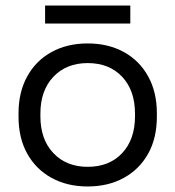

<svg xmlns="http://www.w3.org/2000/svg" viewBox="-20 -660 634 694"><path d="M47 -238V-251Q47 -327 78.5 -384Q110 -441 166.5 -472Q223 -503 297 -503Q371 -503 427.5 -472Q484 -441 515.5 -384Q547 -327 547 -251V-238Q547 -161 515.5 -104.5Q484 -48 427.5 -17Q371 14 297 14Q223 14 166.5 -17Q110 -48 78.5 -104.5Q47 -161 47 -238ZM468 -240V-249Q468 -333 421.5 -382.5Q375 -432 297 -432Q220 -432 173 -382.5Q126 -333 126 -249V-240Q126 -156 173 -106.5Q220 -57 297 -57Q375 -57 421.5 -106.5Q468 -156 468 -240ZM143 -575V-640H451V-575Z"/></svg>

Font: Space Grotesk Frontify
Style: Regular
Weight: 400
Designer: Florian Karsten
Version: Version 2.000